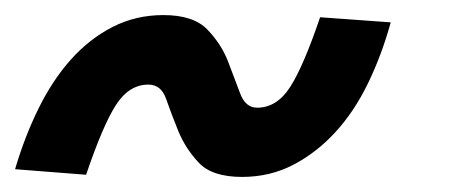

<svg xmlns="http://www.w3.org/2000/svg" viewBox="-43 -356 609 256"><path d="M299.8 -212.4Q326.2 -212.4 344 -240.2Q361.8 -268.1 383.8 -333L478 -326.2Q465.8 -282.2 447.5 -244.6Q429.2 -207 404.1 -179.7Q378.9 -152.3 347.9 -136.2Q316.9 -120.1 279.8 -120.1Q239.7 -120.1 221.9 -139.2Q204.1 -158.2 194.6 -181.6Q185.1 -205.1 178.5 -224.1Q171.9 -243.2 154.8 -243.2Q128.9 -243.2 111.3 -215.6Q93.8 -188 71.8 -123L-22.9 -130.4Q-10.3 -173.3 8.3 -211.2Q26.9 -249 51.5 -276.6Q76.2 -304.2 107.2 -320.1Q138.2 -335.9 174.8 -335.9Q214.8 -335.9 233.4 -316.7Q252 -297.4 261 -274.2Q270 -251 277.1 -231.7Q284.2 -212.4 299.8 -212.4Z"/></svg>

Font: Anonymous Pro
Style: Bold Italic
Weight: 700
Italic angle: -12°
Monospace: yes
Designer: Mark Simonson
Version: Version 1.003